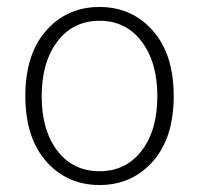

<svg xmlns="http://www.w3.org/2000/svg" viewBox="-20 -512 564 544"><path d="M381.3 -85Q425.8 -142.6 425.8 -239.3Q425.8 -335.9 381.3 -394.5Q336.9 -453.1 262 -453.1Q187 -453.1 142.6 -394.5Q98.1 -335.9 98.1 -239.3Q98.1 -142.6 142.6 -84.7Q187 -26.9 262 -26.9Q336.9 -26.9 381.3 -85ZM413.1 -54.7Q354 12.2 262 12.2Q169.9 12.2 110.8 -54.9Q51.8 -122.1 51.8 -240.2Q51.8 -358.4 110.8 -425.3Q169.9 -492.2 262 -492.2Q354 -492.2 413.1 -425Q472.2 -357.9 472.2 -239.7Q472.2 -121.6 413.1 -54.7Z"/></svg>

Font: SourceSansPro-Light
Style: Regular
Weight: 300
Designer: Paul D. Hunt
Foundry: Adobe Systems Incorporated
Version: Version 2.020;PS 2.0;hotconv 1.0.86;makeotf.lib2.5.63406